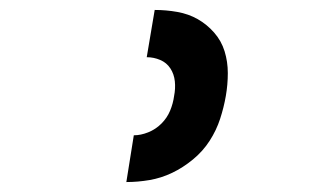

<svg xmlns="http://www.w3.org/2000/svg" viewBox="-20 -800 640 386"><path d="M234 -434 249 -528Q263 -528 278 -534Q293 -540 304.5 -551.5Q316 -563 322 -577.5Q328 -592 330 -607Q333 -622 331.5 -636.5Q330 -651 322.5 -662.5Q315 -674 302 -679.5Q289 -685 275 -685L291 -780Q314 -780 336.5 -776Q359 -772 377.5 -761.5Q396 -751 410.5 -734.5Q425 -718 431.5 -697Q438 -676 438 -653Q438 -630 434 -607Q430 -584 422.5 -561Q415 -538 401.5 -517Q388 -496 368 -479.5Q348 -463 326 -452.5Q304 -442 280.5 -438Q257 -434 234 -434Z"/></svg>

Font: Iosevka HT Extrabold Extended
Style: Italic
Weight: 800
Width: 7
Italic angle: -9°
Monospace: yes
Designer: Belleve Invis
Foundry: Belleve Invis
Version: Version 32.3.0; ttfautohint (v1.8.4)